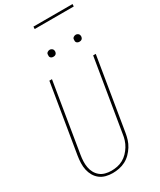

<svg xmlns="http://www.w3.org/2000/svg" viewBox="-269 -1183 1063 1276"><g transform="rotate(-30 262.5 -545.5)"><path d="M196 8Q169 8 144 1.5Q119 -5 99.5 -20Q80 -35 67.5 -56.5Q55 -78 49.5 -103Q44 -128 45 -155Q46 -182 50 -208L137 -735H157L70 -205Q66 -181 65 -157.5Q64 -134 68 -111.5Q72 -89 82.5 -69.5Q93 -50 110 -36Q127 -22 149.5 -16Q172 -10 196 -10Q218 -10 241 -14.5Q264 -19 285 -30.5Q306 -42 323 -59.5Q340 -77 352.5 -97.5Q365 -118 372 -140Q379 -162 382 -185L473 -735H493L402 -182Q398 -157 390.5 -133Q383 -109 369 -86.5Q355 -64 336 -45Q317 -26 294 -14Q271 -2 245.5 3Q220 8 196 8ZM440 -859Q434 -859 428.5 -861Q423 -863 419 -867.5Q415 -872 414.5 -878.5Q414 -885 415 -891Q415 -896 417.5 -900Q420 -904 424 -906.5Q428 -909 432 -910.5Q436 -912 441 -912Q447 -912 452.5 -909.5Q458 -907 462 -902.5Q466 -898 467 -891.5Q468 -885 467 -879Q466 -874 463.5 -870Q461 -866 457.5 -863.5Q454 -861 449.5 -860Q445 -859 440 -859ZM240 -859Q234 -859 228.5 -861Q223 -863 219 -867.5Q215 -872 214.5 -878.5Q214 -885 215 -891Q215 -896 217.5 -900Q220 -904 224 -906.5Q228 -909 232 -910.5Q236 -912 241 -912Q247 -912 252.5 -909.5Q258 -907 262 -902.5Q266 -898 267 -891.5Q268 -885 267 -879Q266 -874 263.5 -870Q261 -866 257.5 -863.5Q254 -861 249.5 -860Q245 -859 240 -859ZM224 -1081 225 -1099H525L524 -1081Z"/></g></svg>

Font: Iosevka Thin Oblique
Style: Regular
Weight: 100
Italic angle: -9°
Monospace: yes
Designer: Belleve Invis
Foundry: Belleve Invis
Version: Version 32.5.0; ttfautohint (v1.8.4)